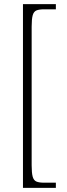

<svg xmlns="http://www.w3.org/2000/svg" viewBox="-20 -780 324 928"><path d="M91 128V-760H250V-735H193Q169 -735 156 -729.5Q143 -724 138 -706Q133 -688 133 -651V19Q133 56 138 74Q143 92 156 97.5Q169 103 193 103H250V128Z"/></svg>

Font: Noto Serif Khmer SemiCondensed ExtraLight
Style: Regular
Weight: 200
Width: 4
Designer: Danh Hong and the Monotype Design Team
Foundry: Monotype Imaging Inc.
Version: Version 2.004; ttfautohint (v1.8.4.7-5d5b)